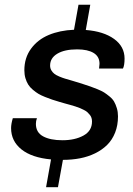

<svg xmlns="http://www.w3.org/2000/svg" viewBox="-20 -743 564 812"><path d="M174.8 48.8 195.8 -68.8Q114.3 -76.2 70.6 -111.3Q26.9 -146.5 26.9 -201.2Q26.9 -218.8 34.2 -243.2H136.2Q131.8 -231.4 131.8 -219.2Q131.8 -183.1 162.1 -166.5Q192.4 -149.9 244.1 -149.9Q296.9 -149.9 333 -169.7Q369.1 -189.5 369.1 -229Q369.1 -237.3 366.9 -244.4Q364.7 -251.5 359.6 -257.6Q354.5 -263.7 349.4 -268.6Q344.2 -273.4 334.7 -278.1Q325.2 -282.7 318.1 -285.9Q311 -289.1 298.3 -293Q285.6 -296.9 277.8 -299.1Q270 -301.3 254.9 -305.4Q239.7 -309.6 231.9 -312Q212.4 -317.9 200.4 -321.8Q188.5 -325.7 170.9 -332.8Q153.3 -339.8 142.3 -346.4Q131.3 -353 118.9 -363.5Q106.4 -374 99.4 -385.3Q92.3 -396.5 87.6 -412.1Q83 -427.7 83 -445.8Q83 -498.5 111.3 -537.1Q139.6 -575.7 186.3 -595.2Q232.9 -614.7 293 -617.2L312 -723.1H361.8L342.8 -616.2Q418 -610.4 462.4 -578.4Q506.8 -546.4 506.8 -495.1Q506.8 -466.8 500 -453.1H398.9Q400.9 -468.8 400.9 -473.1Q400.9 -503.9 376 -519Q351.1 -534.2 306.2 -534.2Q252.9 -534.2 222.4 -515.9Q191.9 -497.6 191.9 -465.8Q191.9 -454.6 197 -445.8Q202.1 -437 209.5 -431.2Q216.8 -425.3 230.7 -419.4Q244.6 -413.6 255.4 -410.4Q266.1 -407.2 285.6 -401.6Q305.2 -396 316.9 -392.1Q321.3 -390.6 330.6 -387.7Q351.6 -380.9 362.3 -377.2Q373 -373.5 391.6 -366Q410.2 -358.4 420.2 -352.1Q430.2 -345.7 443.1 -335.2Q456.1 -324.7 462.6 -313.2Q469.2 -301.8 474.1 -285.6Q479 -269.5 479 -251Q479 -212.9 466.8 -182.1Q454.6 -151.4 433.1 -130.1Q411.6 -108.9 382.1 -94.5Q352.5 -80.1 318.4 -73.5Q284.2 -66.9 246.1 -66.9L225.1 48.8Z"/></svg>

Font: Archivo Medium
Style: Italic
Weight: 500
Italic angle: -10°
Designer: Hector Gatti
Foundry: Omnibus-Type
Version: Version 2.001